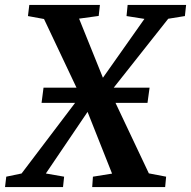

<svg xmlns="http://www.w3.org/2000/svg" viewBox="-52 -763 778 783"><path d="M-31.5 0 -26.5 -42.5 36 -55.5 277 -373.5 366 -443.5 537 -686 464 -697.5 468.5 -743H707L702 -697.5L634 -686.5L396 -385.5L306 -308L135 -55.5L209.5 -42.5L205 0ZM324 0 327 -42.5 405 -55 305 -307 276.5 -370.5 127.5 -685.5 62 -697.5 67.5 -743H355.5L350.5 -698L270.5 -687L368.5 -444L398 -388L555 -56L625.5 -42.5L621.5 0ZM117.5 -343.5 125.5 -405.5H558L549.5 -343.5Z"/></svg>

Font: Merriweather 28pt SemiBold
Style: Italic
Weight: 600
Italic angle: -7.8°
Version: Version 2.101